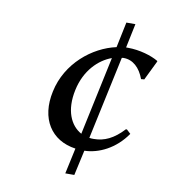

<svg xmlns="http://www.w3.org/2000/svg" viewBox="-71 -639 627 712"><g transform="rotate(10 243.0 -283.0)"><path d="M348 -578 328 -482C240 -463 147 -389 124 -279C101 -174 150 -98 243 -85L222 12H256L277 -83C330 -84 392 -113 434 -174L419 -188H415C378 -148 343 -132 304 -132C298 -132 293 -132 287 -133L354 -446C356 -447 359 -447 361 -447C396 -447 423 -422 438 -381L450 -382L486 -456L485 -458C460 -473 415 -487 370 -487C368 -487 365 -487 363 -487L382 -578ZM255 -143C213 -166 188 -220 205 -299C221 -375 270 -422 318 -439Z"/></g></svg>

Font: Libertinus Sans
Style: Italic
Weight: 400
Italic angle: -12°
Designer: Philipp H. Poll, Khaled Hosny
Foundry: Caleb Maclennan
Version: Version 7.050;RELEASE